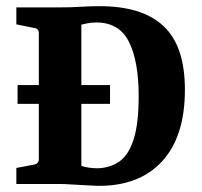

<svg xmlns="http://www.w3.org/2000/svg" viewBox="-20 -597 655 623"><path d="M37 -321H337V-260H37ZM303 -577Q442 -577 511 -512Q580 -447 580 -306Q580 -153 505 -72.5Q430 8 295 6Q278 5 255.5 4Q233 3 211 1.5Q189 0 175 0H33V-52L91 -63Q106 -66 106 -81V-489Q106 -504 92 -506L33 -518V-573H173Q211 -573 241.5 -575Q272 -577 303 -577ZM296 -51Q338 -52 368 -73.5Q398 -95 414 -146Q430 -197 430 -285Q430 -398 398.5 -461Q367 -524 293 -524Q275 -524 261.5 -521Q248 -518 244 -517V-59Q254 -55 268.5 -53Q283 -51 296 -51Z"/></svg>

Font: Rasa
Style: Regular
Weight: 400
Designer: Anna Giedrys (Yrsa+Rasa design), David Brezina (Yrsa art-direction, Rasa art-direction, design)
Foundry: Rosetta Type Foundry
Version: Version 2.004